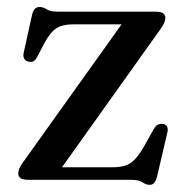

<svg xmlns="http://www.w3.org/2000/svg" viewBox="-20 -502 514 536"><path d="M427.5 -420 139.5 -16 120.5 -35H292Q315.5 -35 330.5 -40Q345.5 -45 358.2 -59Q371 -73 386 -100L409.5 -142Q414.5 -151 420.8 -154Q427 -157 434.5 -156Q443 -155 446.2 -149Q449.5 -143 447.5 -133.5L418.5 -9Q415 3.5 410.2 8.8Q405.5 14 397.5 14Q388 14 377.8 7Q367.5 0 346.5 0H60.5Q44 0 37.5 -4.5Q31 -9 31 -17.5Q31 -24 34 -31.5Q37 -39 45 -50L331.5 -451L348 -434H185Q164 -434 150 -429.2Q136 -424.5 125 -412.5Q114 -400.5 102 -378L84 -343.5Q79.5 -334.5 73.8 -331.2Q68 -328 59.5 -330Q51.5 -331.5 47.8 -337.8Q44 -344 46 -354L69 -458.5Q72 -472 77.2 -477.2Q82.5 -482.5 90.5 -482.5Q100.5 -482.5 110.5 -476Q120.5 -469.5 140 -469.5H412Q428.5 -469.5 435 -465.2Q441.5 -461 441.5 -452Q441.5 -446 438.5 -438.5Q435.5 -431 427.5 -420Z"/></svg>

Font: Fraunces
Style: Regular
Weight: 400
Version: Version 1.000;[b76b70a41]